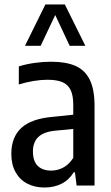

<svg xmlns="http://www.w3.org/2000/svg" viewBox="-20 -828 497 857"><path d="M402 -355.5V0H322L314.5 -59H309Q288 -24.5 254.5 -7.8Q221 9 178.5 9Q134.5 9 101 -8.8Q67.5 -26.5 49 -60.5Q30.5 -94.5 30.5 -141Q30.5 -216 75.5 -257.2Q120.5 -298.5 216 -306.5L307 -316V-360Q307 -403 294.8 -427.2Q282.5 -451.5 257.5 -461.8Q232.5 -472 191 -472Q163 -472 129.5 -466.5Q96 -461 64 -451V-531.5Q94.5 -541.5 133.2 -547Q172 -552.5 207.5 -552.5Q274.5 -552.5 317 -533.8Q359.5 -515 380.8 -471.8Q402 -428.5 402 -355.5ZM307 -123.5V-252.5L225 -244.5Q175 -239.5 151 -216.5Q127 -193.5 127 -152Q127 -109 148.2 -87.8Q169.5 -66.5 208.5 -66.5Q236 -66.5 261.8 -79.8Q287.5 -93 307 -123.5ZM361 -623.5H291L226.5 -761L161.5 -623.5H91.5L182.5 -808H269.5Z"/></svg>

Font: Encode Sans Condensed Medium
Style: Regular
Weight: 500
Width: 3
Designer: Multiple Designers
Foundry: Impallari Type
Version: Version 2.000